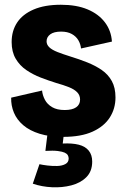

<svg xmlns="http://www.w3.org/2000/svg" viewBox="-20 -562 527 808"><path d="M246 14Q189 14 147 1Q105 -12 78 -35Q51 -58 38.5 -88Q26 -118 27 -151L157 -181Q159 -161 169 -142Q179 -123 199.5 -111Q220 -99 252 -99Q284 -99 300.5 -110.5Q317 -122 317 -143Q317 -161 305 -173.5Q293 -186 270.5 -195Q248 -204 216 -213Q184 -223 151.5 -235.5Q119 -248 91 -267Q63 -286 46 -315Q29 -344 29 -385Q29 -432 52 -467Q75 -502 121.5 -522Q168 -542 236 -542Q302 -542 348.5 -522.5Q395 -503 421.5 -468Q448 -433 451 -387L321 -358Q319 -377 309.5 -393Q300 -409 282 -419Q264 -429 237 -429Q207 -429 191.5 -417.5Q176 -406 176 -388Q176 -374 187.5 -363Q199 -352 222 -343Q245 -334 277 -324Q313 -313 347 -299.5Q381 -286 408 -267.5Q435 -249 450.5 -221Q466 -193 466 -152Q466 -105 442 -67.5Q418 -30 369.5 -8Q321 14 246 14ZM118 211 146 129Q159 132 179.5 134.5Q200 137 220.5 136.5Q241 136 255 128.5Q269 121 269 105Q269 98 265.5 91.5Q262 85 252.5 80.5Q243 76 223.5 73.5Q204 71 171 73L181 -8H250L244 42Q284 40 311.5 47Q339 54 353.5 72Q368 90 368 118Q368 159 343.5 183.5Q319 208 280.5 218Q242 228 199 226Q156 224 118 211Z"/></svg>

Font: Bricolage Grotesque 24pt SemiCondensed ExtraBold
Style: Regular
Weight: 800
Width: 4
Designer: Mathieu Triay
Foundry: Atelier Triay
Version: Version 1.001;gftools[0.9.33.dev8+g029e19f]